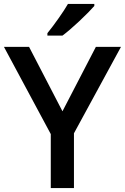

<svg xmlns="http://www.w3.org/2000/svg" viewBox="-20 -951 632 971"><path d="M127 -713.9 295.9 -388.2 464.8 -713.9H591.8L354 -276.9V0H236.8V-272.9L0 -713.9ZM295.9 -771H219.7V-783.2Q247.6 -817.4 276.9 -859.4Q306.6 -901.4 323.7 -931.2H457V-920.9Q433.6 -893.6 380.9 -843.8Q329.1 -795.4 295.9 -771Z"/></svg>

Font: Open Sans
Style: SemiBold
Weight: 600
Foundry: Ascender Corporation
Version: Version 1.10